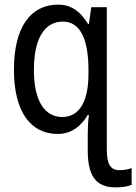

<svg xmlns="http://www.w3.org/2000/svg" viewBox="-20 -567 587 827"><path d="M479 240C504 240 529 237 547 229V157C530 163 514 166 494 166C454 166 440 137 440 76V-536H373L363 -464H359C331 -509 295 -547 230 -547C112 -547 40 -450 40 -267C40 -85 112 10 229 10C290 10 332 -27 358 -72H363C359 -42 358 -17 358 11V81C358 182 387 241 479 240ZM248 -63C173 -63 126 -131 126 -266C126 -400 171 -474 251 -474C328 -474 361 -393 361 -267V-247C361 -141 328 -63 248 -63Z"/></svg>

Font: Noto Sans Mono ExtraCondensed
Style: Regular
Weight: 400
Width: 2
Designer: Monotype Design Team
Foundry: Monotype Imaging Inc.
Version: Version 2.014